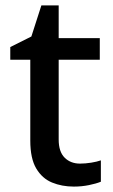

<svg xmlns="http://www.w3.org/2000/svg" viewBox="-20 -680 417 710"><path d="M276 -75Q296 -75 317.5 -78.5Q339 -82 353 -87V-8Q336 -1 309 4.5Q282 10 253 10Q209 10 172.5 -5Q136 -20 114 -57Q92 -94 92 -160V-459H18V-506L96 -545L133 -660H197V-539H349V-459H197V-164Q197 -119 219 -97Q241 -75 276 -75Z"/></svg>

Font: Noto Sans Syriac Medium
Style: Regular
Weight: 500
Designer: Patrick Giasson and the Monotype Design Team
Foundry: Monotype Imaging Inc.
Version: Version 3.000; ttfautohint (v1.8.4.7-5d5b)